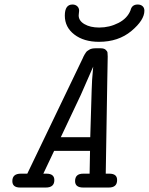

<svg xmlns="http://www.w3.org/2000/svg" viewBox="-20 -839 666 859"><path d="M35.2 -28.8Q35.2 -62 73.2 -62H102.1L350.1 -578.1Q350.1 -579.1 353.5 -585.9Q356.9 -592.8 358.4 -595Q359.9 -597.2 363.5 -603Q367.2 -608.9 371.1 -611.3Q375 -613.8 379.9 -616.9Q384.8 -620.1 392.3 -621.6Q399.9 -623 408.2 -623H430.2Q445.3 -623 452.6 -616.5Q460 -609.9 460.9 -604Q461.9 -598.1 461.9 -586.2Q461.9 -574.2 460.9 -530Q460 -485.8 460 -481.9L453.1 -62H469.2Q504.4 -62 503.9 -33.2Q503.9 0 466.8 0H352.1Q315.9 0 315.9 -28.8Q315.9 -62 352.1 -62H380.9L382.8 -164.1H222.2L173.8 -62H188Q223.1 -62 223.1 -33.2Q223.1 0 185.1 0H69.8Q35.2 0 35.2 -28.8ZM252 -225.1H383.8L390.1 -436L392.1 -481.9L397 -541L341.8 -415ZM270 -769Q270 -818.8 304.2 -818.8Q317.4 -818.8 325.7 -811Q334 -803.2 334 -791Q334 -788.1 333 -781Q332 -773.9 332 -770Q332 -746.1 357.9 -731Q383.8 -715.8 423.8 -715.8Q469.7 -715.8 509.8 -736.3Q549.8 -756.8 564 -793Q569.8 -818.8 596.2 -818.8Q609.4 -818.8 617.7 -811.5Q626 -804.2 626 -791Q626 -749 567.9 -700.4Q509.8 -651.9 422.9 -651.9Q355 -651.9 312.5 -684.6Q270 -717.3 270 -769Z"/></svg>

Font: CMU Typewriter Text
Style: Italic
Weight: 500
Italic angle: -14.04°
Version: Version 0.7.0